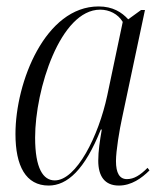

<svg xmlns="http://www.w3.org/2000/svg" viewBox="-20 -566 506 596"><path d="M131 10C189 10 243 -39 293 -164H296C290 -130 285 -97 285 -67C285 -19 305 10 349 10C388 10 420 -13 444 -37L438 -45C415 -22 396 -10 374 -10C351 -10 340 -29 340 -66C340 -98 351 -164 359 -200L430 -535H418L378 -506C358 -528 330 -546 286 -546C121 -546 28 -312 28 -150C28 -51 60 10 131 10ZM150 -6C114 -6 89 -43 89 -139C89 -288 167 -536 291 -536C319 -536 346 -523 361 -498L313 -270C286 -143 217 -6 150 -6Z"/></svg>

Font: Noto Serif Display Condensed Light
Style: Italic
Weight: 300
Width: 3
Italic angle: -12°
Designer: Monotype Design Team
Foundry: Monotype Imaging Inc.
Version: Version 2.009